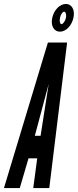

<svg xmlns="http://www.w3.org/2000/svg" viewBox="-72 -950 393 970"><path d="M192 -860C183 -819 201 -790 231 -790C260 -790 290 -819 299 -860C308 -901 290 -930 261 -930C231 -930 201 -901 192 -860ZM231 -860C235 -879 245 -891 252 -891C258 -891 265 -879 261 -860C257 -841 245 -828 239 -828C232 -828 227 -841 231 -860ZM28 0 72 -150H116L96 0H177L267 -735H170L-52 0ZM133 -264H104L174 -526Z"/></svg>

Font: League Gothic Condensed Italic
Style: Regular
Weight: 400
Width: 3
Designer: Tyler Finck
Foundry: The League of Moveable Type
Version: Version 1.001;PS 001.001;hotconv 1.0.56;makeotf.lib2.0.21325